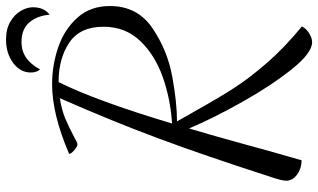

<svg xmlns="http://www.w3.org/2000/svg" viewBox="-224 -684 1030 621"><g transform="rotate(-90 290.5 -374.0)"><path d="M185 -277Q162 -200 131 -87Q114 -23 82 87Q56 87 36 72.5Q16 58 16 37Q16 22 30 -18Q97 -226 153 -376.5Q209 -527 283 -695Q245 -689 217.5 -677.5Q190 -666 158 -649Q139 -638 134 -638Q127 -638 115 -648Q103 -658 103 -665Q231 -720 328 -720Q390 -720 448 -700Q506 -680 543.5 -638Q581 -596 581 -533Q581 -444 509.5 -395.5Q438 -347 353.5 -331.5Q269 -316 208 -316Q218 -298 226.5 -283Q235 -268 242 -256Q285 -179 317.5 -129Q350 -79 398.5 -23.5Q447 32 515 88Q509 101 493.5 111Q478 121 464 121Q429 121 376 54.5Q323 -12 270.5 -105.5Q218 -199 185 -277ZM514 -554Q514 -630 462.5 -664.5Q411 -699 335 -699Q275 -579 201 -332Q280 -337 351 -362Q422 -387 468 -435Q514 -483 514 -554ZM464 -819Q408 -819 376 -759Q366 -770 366 -789Q366 -823 397 -846Q428 -869 473 -869Q507 -869 530.5 -855Q554 -841 565.5 -821Q577 -801 577 -782Q577 -746 553 -728Q550 -767 528.5 -793Q507 -819 464 -819Z"/></g></svg>

Font: Dancing Script
Style: Regular
Weight: 400
Designer: Pablo Impallari
Foundry: Pablo Impallari
Version: Version 2.000